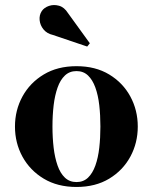

<svg xmlns="http://www.w3.org/2000/svg" viewBox="-20 -733 607 763"><path d="M284 10Q208.5 10 153.8 -23Q99 -56 69.2 -110.5Q39.5 -165 39.5 -230Q39.5 -295 69.2 -349.5Q99 -404 153.8 -437Q208.5 -470 284 -470Q359.5 -470 414 -437Q468.5 -404 498 -349.5Q527.5 -295 527.5 -230Q527.5 -165 498 -110.5Q468.5 -56 414 -23Q359.5 10 284 10ZM284 -9.5Q311.5 -9.5 329.8 -27Q348 -44.5 359 -75.2Q370 -106 374.5 -145.8Q379 -185.5 379 -230Q379 -275 374.5 -314.8Q370 -354.5 359 -385Q348 -415.5 329.8 -433Q311.5 -450.5 284 -450.5Q256.5 -450.5 238 -433Q219.5 -415.5 208.8 -385Q198 -354.5 193.2 -314.8Q188.5 -275 188.5 -230Q188.5 -185.5 193.2 -145.8Q198 -106 208.8 -75.2Q219.5 -44.5 238 -27Q256.5 -9.5 284 -9.5ZM326.5 -548 190.5 -594Q166.5 -599.5 153 -616Q139.5 -632.5 137.5 -652.8Q135.5 -673 146 -689Q155.5 -703 174.5 -709.5Q193.5 -716 214.5 -710.2Q235.5 -704.5 250.5 -680.5L337 -561Z"/></svg>

Font: Bodoni Moda SC 11pt
Style: Bold
Weight: 700
Version: Version 2.005